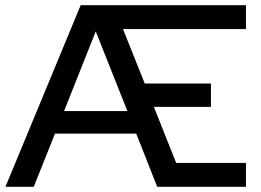

<svg xmlns="http://www.w3.org/2000/svg" viewBox="-20 -720 1005 740"><path d="M1 0 291 -700H928V-608H454L538 -398H793V-308H573L659 -92H928V0H586L505 -205H192L110 0ZM227 -292H471L349 -599Z"/></svg>

Font: Red Hat Display Medium
Style: Regular
Weight: 500
Designer: Pentagram / MCKL
Foundry: Pentagram / MCKL
Version: Version 1.005; Red Hat Display Medium